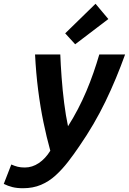

<svg xmlns="http://www.w3.org/2000/svg" viewBox="-108 -813 684 1019"><path d="M14 186Q-18 186 -42 180Q-66 174 -88 163L-48 60Q-30 68 -14 72Q2 76 24 76Q63 76 98 52.5Q133 29 159 -13Q139 -85 122.5 -165Q106 -245 94.5 -335Q83 -425 78 -524H212Q214 -470 219 -402Q224 -334 232.5 -266.5Q241 -199 253 -143Q281 -187 305.5 -234Q330 -281 350.5 -329.5Q371 -378 388 -427Q405 -476 419 -524H556Q533 -460 507 -397.5Q481 -335 451.5 -274Q422 -213 387.5 -154Q353 -95 313 -37Q284 6 253 46Q222 86 187 118Q152 150 109.5 168Q67 186 14 186ZM291 -578 238 -636 399 -793 467 -712Z"/></svg>

Font: Ubuntu Sans
Style: Bold Italic
Weight: 700
Italic angle: -13.5°
Designer: Dalton Maag Ltd
Foundry: Dalton Maag Ltd
Version: Version 1.006